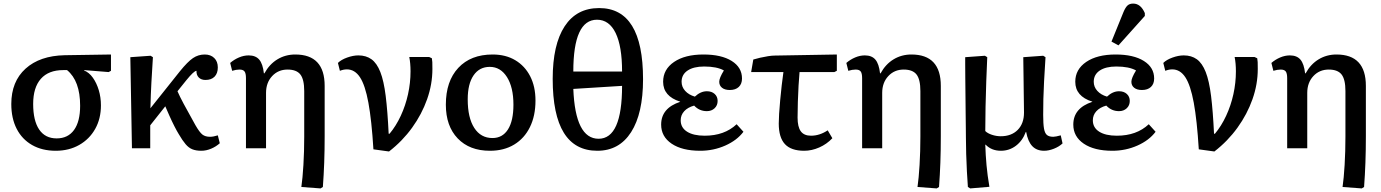

<svg xmlns="http://www.w3.org/2000/svg" viewBox="-20 -827 7702 1071"><path d="M291 14Q215 14 159 -18Q103 -50 73 -108.5Q43 -167 43 -247Q43 -372 122.5 -444Q202 -516 341 -519L599 -523V-432L586 -425L449 -436V-434Q477 -423 498 -393.5Q519 -364 531 -324Q543 -284 543 -239Q543 -165 511 -108Q479 -51 422 -18.5Q365 14 291 14ZM296 -55Q359 -55 393 -102Q427 -149 427 -237Q427 -376 354 -436H333Q251 -436 208 -387.5Q165 -339 165 -247Q165 -154 198.5 -104.5Q232 -55 296 -55Z M1103 14Q1074 14 1053.5 6Q1033 -2 1015.5 -22.5Q998 -43 977 -79Q967 -95 952.5 -123.5Q938 -152 924.5 -182.5Q911 -213 902 -234L818 -128V0H716L707 -508L820 -516L833 -508Q828 -432 824.5 -366.5Q821 -301 819 -223L984 -430Q1027 -483 1056.5 -503Q1086 -523 1122 -523Q1155 -523 1175 -503.5Q1195 -484 1195 -451Q1195 -418 1177 -399.5Q1159 -381 1126 -381Q1102 -381 1088.5 -395Q1075 -409 1076 -432Q1062 -432 1019 -379L970 -318Q982 -290 1004.5 -248Q1027 -206 1070 -129Q1093 -89 1109 -76.5Q1125 -64 1152 -64Q1170 -64 1195 -72L1206 -28Q1185 -9 1157.5 2.5Q1130 14 1103 14Z M1768 224 1661 216Q1668 168 1672.5 93Q1677 18 1677 -65V-319Q1677 -384 1655.5 -411.5Q1634 -439 1584 -439Q1532 -439 1498 -402.5Q1464 -366 1464 -309V0H1352V-391Q1352 -418 1344 -428.5Q1336 -439 1316 -439Q1297 -439 1275 -432L1264 -476Q1286 -495 1313 -506.5Q1340 -518 1367 -518Q1406 -518 1426 -494.5Q1446 -471 1452 -418H1455Q1483 -469 1527.5 -496Q1572 -523 1627 -523Q1791 -523 1791 -348V-68Q1791 11 1788.5 80Q1786 149 1781 216Z M2150 18 2063 6Q2053 -156 2035 -254Q2017 -352 1988 -396Q1959 -440 1915 -440Q1896 -440 1876 -432L1865 -476Q1883 -494 1916.5 -506Q1950 -518 1979 -518Q2022 -518 2052 -496.5Q2082 -475 2101.5 -425.5Q2121 -376 2131.5 -291.5Q2142 -207 2148 -81H2153Q2189 -124 2215.5 -181Q2242 -238 2256 -301.5Q2270 -365 2270 -429Q2270 -474 2263 -509H2374L2389 -502Q2391 -492 2391.5 -480.5Q2392 -469 2392 -442Q2392 -357 2362.5 -273.5Q2333 -190 2279 -115Q2225 -40 2150 18Z M2713 14Q2599 14 2533 -55Q2467 -124 2467 -243Q2467 -374 2536.5 -448.5Q2606 -523 2728 -523Q2801 -523 2854.5 -491Q2908 -459 2937.5 -401.5Q2967 -344 2967 -266Q2967 -181 2936 -118Q2905 -55 2848 -20.5Q2791 14 2713 14ZM2727 -57Q2783 -57 2813.5 -105Q2844 -153 2844 -243Q2844 -340 2808 -397Q2772 -454 2712 -454Q2654 -454 2621.5 -406.5Q2589 -359 2589 -273Q2589 -170 2625.5 -113.5Q2662 -57 2727 -57Z M3312 14Q3063 14 3063 -387Q3063 -578 3129.5 -680Q3196 -782 3322 -782Q3567 -782 3567 -385Q3567 -194 3500.5 -90Q3434 14 3312 14ZM3178 -428H3450Q3450 -569 3414 -643Q3378 -717 3310 -717Q3178 -717 3178 -428ZM3319 -53Q3450 -53 3450 -348L3178 -331Q3189 -53 3319 -53Z M3886 14Q3785 14 3726.5 -25.5Q3668 -65 3668 -132Q3668 -224 3774 -259V-260Q3679 -290 3679 -371Q3679 -440 3740 -481.5Q3801 -523 3904 -523Q4004 -523 4061.5 -487Q4119 -451 4119 -389Q4119 -359 4101 -342Q4083 -325 4051 -325Q4023 -325 4007.5 -337.5Q3992 -350 3992 -371Q3992 -392 4018 -434Q3979 -456 3908 -456Q3849 -456 3815.5 -433.5Q3782 -411 3782 -371Q3782 -342 3802 -320Q3822 -298 3856 -288Q3888 -318 3923 -318Q3950 -318 3966.5 -303Q3983 -288 3983 -264Q3983 -239 3966 -223Q3949 -207 3923 -207Q3881 -207 3852 -238Q3816 -228 3796.5 -206.5Q3777 -185 3777 -156Q3777 -115 3812.5 -92.5Q3848 -70 3911 -70Q4021 -70 4089 -134L4127 -92Q4091 -44 4025.5 -15Q3960 14 3886 14Z M4466 14Q4393 14 4358.5 -23Q4324 -60 4324 -138Q4324 -158 4326 -192.5Q4328 -227 4332 -268.5Q4336 -310 4340.5 -351Q4345 -392 4350 -425H4170L4182 -495Q4198 -500 4220 -505Q4242 -510 4264 -513.5Q4286 -517 4301 -517L4648 -523V-432L4634 -425H4440Q4437 -394 4434.5 -350Q4432 -306 4430.5 -258.5Q4429 -211 4429 -171Q4429 -119 4447 -94.5Q4465 -70 4504 -70Q4552 -70 4597 -100L4623 -56Q4592 -23 4550 -4.5Q4508 14 4466 14Z M5205 224 5098 216Q5105 168 5109.5 93Q5114 18 5114 -65V-319Q5114 -384 5092.5 -411.5Q5071 -439 5021 -439Q4969 -439 4935 -402.5Q4901 -366 4901 -309V0H4789V-391Q4789 -418 4781 -428.5Q4773 -439 4753 -439Q4734 -439 4712 -432L4701 -476Q4723 -495 4750 -506.5Q4777 -518 4804 -518Q4843 -518 4863 -494.5Q4883 -471 4889 -418H4892Q4920 -469 4964.5 -496Q5009 -523 5064 -523Q5228 -523 5228 -348V-68Q5228 11 5225.5 80Q5223 149 5218 216Z M5392 224 5379 216Q5376 178 5373.5 129.5Q5371 81 5369.5 31.5Q5368 -18 5368 -59Q5368 -76 5367.5 -112.5Q5367 -149 5366.5 -197Q5366 -245 5365.5 -296Q5365 -347 5364.5 -392.5Q5364 -438 5364 -469Q5364 -500 5364 -508L5474 -516L5487 -508Q5484 -444 5481.5 -373Q5479 -302 5477.5 -231Q5476 -160 5476 -96Q5489 -83 5513.5 -75Q5538 -67 5562 -67Q5622 -67 5657 -102.5Q5692 -138 5692 -199Q5692 -209 5691.5 -240Q5691 -271 5690.5 -312Q5690 -353 5689.5 -394Q5689 -435 5688.5 -466.5Q5688 -498 5688 -508L5799 -516L5812 -508Q5807 -429 5804 -374Q5801 -319 5800 -275Q5799 -231 5799 -186Q5799 -136 5803.5 -110Q5808 -84 5820 -74Q5832 -64 5855 -64Q5868 -64 5897 -72L5907 -27Q5888 -9 5859 2.5Q5830 14 5804 14Q5763 14 5738.5 -11.5Q5714 -37 5704 -91H5702Q5684 -42 5647 -14Q5610 14 5563 14Q5511 14 5478 -20H5476Q5478 40 5483 95Q5488 150 5499 215Z M6185 14Q6084 14 6025.5 -25.5Q5967 -65 5967 -132Q5967 -224 6073 -259V-260Q5978 -290 5978 -371Q5978 -440 6039 -481.5Q6100 -523 6203 -523Q6303 -523 6360.5 -487Q6418 -451 6418 -389Q6418 -359 6400 -342Q6382 -325 6350 -325Q6322 -325 6306.5 -337.5Q6291 -350 6291 -371Q6291 -392 6317 -434Q6278 -456 6207 -456Q6148 -456 6114.5 -433.5Q6081 -411 6081 -371Q6081 -342 6101 -320Q6121 -298 6155 -288Q6187 -318 6222 -318Q6249 -318 6265.5 -303Q6282 -288 6282 -264Q6282 -239 6265 -223Q6248 -207 6222 -207Q6180 -207 6151 -238Q6115 -228 6095.5 -206.5Q6076 -185 6076 -156Q6076 -115 6111.5 -92.5Q6147 -70 6210 -70Q6320 -70 6388 -134L6426 -92Q6390 -44 6324.5 -15Q6259 14 6185 14ZM6219 -574 6180 -595 6247 -760Q6258 -786 6269.5 -796.5Q6281 -807 6301 -807Q6343 -807 6366 -754V-738Z M6754 18 6667 6Q6657 -156 6639 -254Q6621 -352 6592 -396Q6563 -440 6519 -440Q6500 -440 6480 -432L6469 -476Q6487 -494 6520.5 -506Q6554 -518 6583 -518Q6626 -518 6656 -496.5Q6686 -475 6705.5 -425.5Q6725 -376 6735.5 -291.5Q6746 -207 6752 -81H6757Q6793 -124 6819.5 -181Q6846 -238 6860 -301.5Q6874 -365 6874 -429Q6874 -474 6867 -509H6978L6993 -502Q6995 -492 6995.5 -480.5Q6996 -469 6996 -442Q6996 -357 6966.5 -273.5Q6937 -190 6883 -115Q6829 -40 6754 18Z M7576 224 7469 216Q7476 168 7480.5 93Q7485 18 7485 -65V-319Q7485 -384 7463.5 -411.5Q7442 -439 7392 -439Q7340 -439 7306 -402.5Q7272 -366 7272 -309V0H7160V-391Q7160 -418 7152 -428.5Q7144 -439 7124 -439Q7105 -439 7083 -432L7072 -476Q7094 -495 7121 -506.5Q7148 -518 7175 -518Q7214 -518 7234 -494.5Q7254 -471 7260 -418H7263Q7291 -469 7335.5 -496Q7380 -523 7435 -523Q7599 -523 7599 -348V-68Q7599 11 7596.5 80Q7594 149 7589 216Z"/></svg>

Font: Literata Medium
Style: Regular
Weight: 500
Designer: Latin by Veronika Burian and Jose Scaglione. Greek by Irene Vlachou. Cyrillic by Vera Evstafieva.
Foundry: TypeTogether
Version: Version 3.103; ttfautohint (v1.8.4.7-5d5b);gftools[0.9.29]